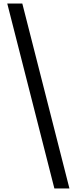

<svg xmlns="http://www.w3.org/2000/svg" viewBox="-20 -886 433 1084"><path d="M287 178H372L106 -866H21Z"/></svg>

Font: Noto Sans Malayalam UI
Style: Regular
Weight: 400
Designer: Jelle Bosma - Monotype Design Team
Foundry: Monotype Imaging Inc.
Version: Version 2.104